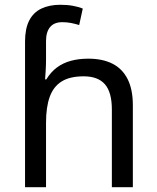

<svg xmlns="http://www.w3.org/2000/svg" viewBox="-20 -785 657 805"><path d="M85 -611Q85 -665 102.5 -699Q120 -733 153.5 -749Q187 -765 233 -765Q262 -765 286.5 -760.5Q311 -756 327 -749L312 -680Q296 -685 278.5 -688.5Q261 -692 241 -692Q207 -692 190 -671.5Q173 -651 173 -613V-535Q173 -513 171.5 -488Q170 -463 169 -452H174Q193 -483 218.5 -502Q244 -521 277 -530Q310 -539 350 -539Q410 -539 451.5 -518Q493 -497 515 -453.5Q537 -410 537 -343V0H449V-326Q449 -398 420 -431.5Q391 -465 331 -465Q273 -465 238.5 -443.5Q204 -422 188.5 -379Q173 -336 173 -271V0H85Z"/></svg>

Font: umalayalam25
Style: Book
Weight: 400
Designer: Jelle Bosma - Monotype Design Team
Foundry: Monotype Imaging Inc.
Version: Version 2.003